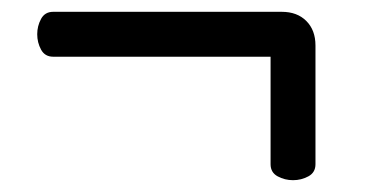

<svg xmlns="http://www.w3.org/2000/svg" viewBox="-20 -399 630 325"><path d="M438 -303H70Q56 -303 49.5 -315Q43 -327 43 -341Q43 -355 49.5 -367Q56 -379 70 -379H457Q483 -379 498.5 -363.5Q514 -348 514 -322V-121Q514 -107 502 -100.5Q490 -94 476 -94Q462 -94 450 -100.5Q438 -107 438 -121Z"/></svg>

Font: Moon Stars Kai
Style: Bold
Weight: 700
Designer: GuiWonder
Version: Version 1.101